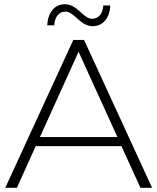

<svg xmlns="http://www.w3.org/2000/svg" viewBox="-20 -889 745 909"><path d="M290 -834C259 -834 239 -809 237 -769C237 -769 204 -769 204 -769C206 -829 238 -869 287 -869C347 -869 374 -800 416 -800C447 -800 467 -825 469 -863C469 -863 502 -863 502 -863C500 -805 468 -765 419 -765C359 -765 332 -834 290 -834ZM700 0C700 0 645 0 645 0C645 0 555 -197 555 -197C555 -197 149 -197 149 -197C149 -197 60 0 60 0C60 0 5 0 5 0C5 0 327 -700 327 -700C327 -700 378 -700 378 -700C378 -700 700 0 700 0ZM352 -644C352 -644 169 -240 169 -240C169 -240 536 -240 536 -240C536 -240 352 -644 352 -644Z"/></svg>

Font: TamingNoise
Style: Regular
Weight: 500
Designer: Julieta Ulanovsky
Foundry: Julieta Ulanovsky
Version: ""